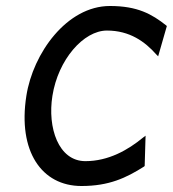

<svg xmlns="http://www.w3.org/2000/svg" viewBox="-20 -610 577 641"><path d="M68 -290C39 -105 119 11 252 11C344 11 401 -16 461 -54L463 -56L466 -157L458 -151C407 -109 342 -72 265 -72C175 -72 138 -184 155 -290C174 -411 259 -508 337 -508C413 -508 464 -471 502 -428L508 -422L537 -523L535 -525C487 -563 439 -590 347 -590C203 -590 90 -432 68 -290Z"/></svg>

Font: Charger Sport
Style: SeBdNrwObl
Weight: 600
Designer: Jasper
Foundry: Cannot Into Space Fonts
Version: Version 1.1